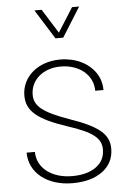

<svg xmlns="http://www.w3.org/2000/svg" viewBox="-62 -982 687 1032"><g transform="rotate(-5 282.0 -466.5)"><path d="M55.2 -180.2C55.2 -70.8 151.9 4.9 287.6 4.9C355.5 4.9 409.7 -10.3 450.2 -40.5C490.2 -70.8 510.3 -111.3 510.3 -162.6C510.3 -239.7 455.6 -286.1 299.3 -339.8C162.1 -388.7 114.7 -424.8 114.7 -486.8C114.7 -567.4 183.1 -625.5 276.9 -625.5C378.4 -625.5 451.7 -564.5 451.7 -479.5H496.1C496.1 -514.6 486.8 -545.9 467.8 -573.7C429.7 -628.9 360.8 -663.1 277.3 -663.1C158.2 -663.1 69.8 -587.9 69.8 -486.3C69.8 -403.3 127 -355 285.6 -302.2C420.9 -258.3 465.3 -222.7 465.3 -161.6C465.3 -122.1 449.7 -90.8 418 -67.9C386.2 -44.9 343.3 -33.2 289.1 -33.2C178.2 -33.2 100.1 -93.3 100.1 -180.2ZM263.2 -778.8H305.2L404.8 -938H366.7L284.2 -807.6L202.6 -938H163.6Z"/></g></svg>

Font: Estedad ExtraLight
Style: Regular
Weight: 200
Designer: Amin Abedi
Version: Version 7.3